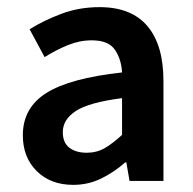

<svg xmlns="http://www.w3.org/2000/svg" viewBox="-20 -507 540 538"><path d="M185 11Q122 11 83 -27.5Q44 -66 44 -128Q44 -205 110 -246.5Q176 -288 322 -304Q320 -341 302 -367.5Q284 -394 237 -394Q203 -394 170 -380.5Q137 -367 105 -347L63 -425Q103 -450 152.5 -468.5Q202 -487 259 -487Q348 -487 393 -434Q438 -381 438 -280V0H343L334 -52H331Q299 -24 263 -6.5Q227 11 185 11ZM223 -79Q251 -79 273.5 -92Q296 -105 322 -129V-232Q229 -220 192.5 -196Q156 -172 156 -137Q156 -107 174.5 -93Q193 -79 223 -79Z"/></svg>

Font: Narnoor SemiBold
Style: Regular
Weight: 600
Designer: S. Sridhar Murthy
Foundry: SIL International
Version: Version 3.000